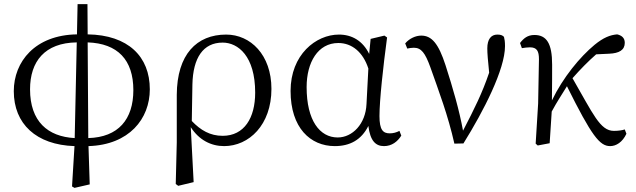

<svg xmlns="http://www.w3.org/2000/svg" viewBox="-20 -696 3089 933"><path d="M406 -490C552 -485 628 -405 628 -258C628 -116 555 -29 409 -25ZM343 -25C212 -32 126 -106 126 -262C126 -397 197 -488 353 -490ZM405 -676H357L354 -529C150 -526 47 -396 47 -253C47 -94 156 8 342 14L330 210L342 217L416 200L410 14C608 8 708 -119 708 -262C708 -421 603 -526 406 -529Z M915 -286C918 -415 967 -489 1062 -489C1137 -489 1220 -423 1220 -246C1220 -123 1167 -36 1062 -36C1001 -36 955 -63 912 -108ZM839 -4 834 198 846 207 921 189 907 -78C947 -16 1005 14 1069 14C1190 14 1299 -89 1299 -264C1299 -430 1197 -528 1079 -528C936 -528 840 -432 839 -235Z M1761 -191C1757 -93 1692 -28 1621 -28C1534 -28 1470 -110 1470 -273C1470 -393 1525 -487 1624 -487C1690 -487 1744 -443 1770 -363ZM1921 -60C1906 -52 1890 -48 1874 -48C1841 -48 1824 -65 1824 -132C1824 -209 1842 -373 1861 -514L1848 -523L1781 -507L1774 -434C1743 -497 1691 -528 1627 -528C1515 -528 1392 -430 1392 -254C1392 -75 1488 14 1607 14C1680 14 1736 -16 1770 -84C1779 -12 1805 14 1846 14C1884 14 1912 -8 1930 -37Z M1959 -460C1969 -462 1979 -464 1991 -464C2027 -464 2046 -439 2071 -370C2113 -251 2157 -136 2188 2L2232 1C2331 -158 2434 -359 2434 -472C2434 -494 2432 -505 2429 -517C2422 -524 2414 -528 2397 -528C2366 -528 2348 -505 2348 -461C2348 -436 2351 -402 2357 -343C2323 -243 2286 -169 2230 -61C2212 -160 2181 -267 2145 -379C2111 -484 2078 -523 2027 -523C2000 -523 1969 -509 1949 -485Z M3016 -67C3004 -63 2985 -60 2963 -60C2896 -60 2862 -143 2762 -316C2800 -359 2837 -397 2877 -432L2940 -435C2989 -437 3016 -453 3016 -488C3016 -513 3000 -524 2979 -529C2945 -526 2913 -514 2869 -478C2798 -419 2716 -320 2662 -208C2663 -259 2663 -367 2663 -382C2663 -485 2636 -526 2577 -526C2543 -526 2524 -509 2507 -487L2516 -462C2529 -464 2542 -466 2555 -466C2589 -466 2599 -448 2599 -408L2595 -193L2583 2L2593 11L2651 0C2654 -49 2658 -102 2661 -154C2688 -204 2710 -236 2735 -277C2855 -36 2894 14 2945 14C2974 14 3005 -5 3024 -46Z"/></svg>

Font: Source Han Serif
Style: Regular
Weight: 400
Designer: Ryoko NISHIZUKA 西塚涼子 (kana & ideographs); Frank Grießhammer (Latin, Greek & Cyrillic); Wenlong ZHANG 张文龙 (bopomofo); San
Foundry: Adobe Systems Incorporated
Version: Version 1.001;PS 1.001;hotconv 16.6.54;makeotf.lib2.5.65590